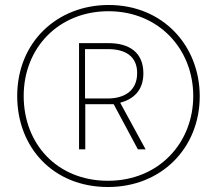

<svg xmlns="http://www.w3.org/2000/svg" viewBox="-20 -742 871 770"><path d="M413 8C628 8 781 -149 781 -356C781 -557 635 -722 416 -722C209 -722 49 -573 49 -357C49 -150 194 8 413 8ZM413 -17C208 -17 75 -166 75 -357C75 -552 217 -697 415 -697C617 -697 755 -545 755 -357C755 -169 617 -17 413 -17ZM297 -143H322V-324H436L533 -143H564L462 -330C514 -344 555 -378 555 -448C555 -533 497 -569 415 -569H297ZM411 -347H321V-545H413C482 -545 530 -517 530 -449C530 -377 478 -347 411 -347Z"/></svg>

Font: Noto Sans Thai Looped Condensed Thin
Style: Regular
Weight: 100
Width: 3
Designer: Sasikarn Vongin, Ben Mitchell
Foundry: The Fontpad Ltd
Version: Version 1.001